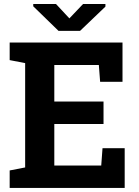

<svg xmlns="http://www.w3.org/2000/svg" viewBox="-20 -919 679 939"><path d="M27.3 0V-85.4L103 -100.1V-610.4L27.3 -625V-710.9H579.1V-519H469.7L463.4 -601.1H245.6V-422.4H486.3V-312.5H245.6V-109.4H475.1L481.4 -194.3H589.8V0ZM495.6 -899.4V-886.7L371.6 -768.1H266.1L142.6 -888.2V-899.4H253.9L319.3 -829.1L386.2 -899.4Z"/></svg>

Font: Roboto Slab
Style: Bold
Weight: 700
Designer: Google
Version: Version 2.000; ttfautohint (v1.8.1.43-b0c9)